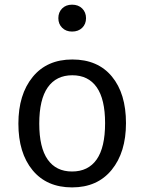

<svg xmlns="http://www.w3.org/2000/svg" viewBox="-20 -794 621 826"><path d="M290 -773.9Q316.9 -773.9 333.5 -757.6Q350.1 -741.2 350.1 -715.8Q350.1 -690.4 333.5 -674.3Q316.9 -658.2 290 -658.2Q263.7 -658.2 247.3 -674.6Q231 -690.9 231 -715.8Q231 -741.2 247.3 -757.6Q263.7 -773.9 290 -773.9ZM291 -538.1Q400.9 -538.1 461.4 -464.8Q522 -391.6 522 -264.2Q522 -138.7 460.4 -63.2Q398.9 12.2 290 12.2Q181.2 12.2 120.1 -61.8Q59.1 -135.7 59.1 -262.2Q59.1 -387.7 120.6 -462.9Q182.1 -538.1 291 -538.1ZM148.9 -262.2Q148.9 -159.2 185.1 -107.7Q221.2 -56.2 290 -56.2Q359.4 -56.2 395.8 -107.9Q432.1 -159.7 432.1 -264.2Q432.1 -367.2 396 -418.7Q359.9 -470.2 291 -470.2Q222.2 -470.2 185.5 -418.2Q148.9 -366.2 148.9 -262.2Z"/></svg>

Font: Fira Sans Book
Style: Regular
Weight: 350
Designer: Carrois Corporate & Edenspiekermann AG
Foundry: Carrois Corporate GbR & Edenspiekermann AG
Version: Version 4.203;PS 004.203;hotconv 1.0.88;makeotf.lib2.5.64775